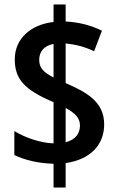

<svg xmlns="http://www.w3.org/2000/svg" viewBox="-20 -779 528 857"><path d="M219 -48V58H273V-51C384 -67 445 -133 445 -224C445 -323 369 -367 273 -408V-585C314 -581 358 -571 400 -550L435 -642C382 -668 329 -680 273 -683V-759H219V-681C117 -669 46 -607 46 -514C46 -428 86 -379 219 -323V-139C157 -141 88 -167 44 -194V-87C91 -64 152 -50 219 -48ZM219 -583V-433C174 -457 155 -475 155 -512C155 -549 177 -575 219 -583ZM273 -144V-297C314 -275 337 -253 337 -219C337 -182 316 -155 273 -144Z"/></svg>

Font: Noto Sans Gurmukhi UI Condensed SemiBold
Style: Regular
Weight: 600
Width: 3
Designer: Jelle Bosma - Monotype Design Team
Foundry: Monotype Imaging Inc.
Version: Version 2.004